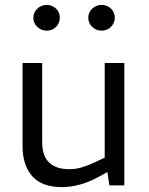

<svg xmlns="http://www.w3.org/2000/svg" viewBox="-20 -756 607 783"><path d="M233 7Q150 7 111 -38Q72 -83 72 -159V-499H152V-177Q152 -120 180.5 -93Q209 -66 263 -66Q288 -66 312 -73Q336 -80 362 -92L407 -113V-499H487V0H426L415 -74L432 -62L381 -34Q342 -13 305 -3Q268 7 233 7ZM171 -631Q156 -631 143.5 -638Q131 -645 123.5 -657Q116 -669 116 -684Q116 -698 123.5 -710Q131 -722 143.5 -729Q156 -736 171 -736Q185 -736 197.5 -729Q210 -722 217 -710Q224 -698 224 -684Q224 -670 217 -657.5Q210 -645 197.5 -638Q185 -631 171 -631ZM395 -631Q380 -631 367.5 -638Q355 -645 347.5 -657Q340 -669 340 -684Q340 -698 347.5 -710Q355 -722 367.5 -729Q380 -736 394 -736Q409 -736 421.5 -729Q434 -722 441 -710Q448 -698 448 -684Q448 -670 441 -657.5Q434 -645 421.5 -638Q409 -631 395 -631Z"/></svg>

Font: REM Light
Style: Regular
Weight: 300
Designer: Octavio Pardo
Foundry: Ashler Design
Version: Version 1.005;gftools[0.9.28]